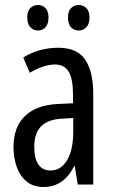

<svg xmlns="http://www.w3.org/2000/svg" viewBox="-20 -738 456 768"><path d="M213 -547Q289 -547 321 -499Q353 -451 353 -362V0H291L279 -74H277Q235 10 154 10Q113 10 86 -12.5Q59 -35 46.5 -71.5Q34 -108 34 -150Q34 -230 80 -274Q126 -318 211 -322L272 -325V-360Q272 -422 255 -451Q238 -480 200 -480Q156 -480 99 -447L73 -508Q136 -547 213 -547ZM225 -263Q117 -257 117 -152Q117 -103 134 -79.5Q151 -56 182 -56Q224 -56 248.5 -97.5Q273 -139 273 -212V-266ZM89 -668Q89 -694 101.5 -706Q114 -718 132 -718Q150 -718 162 -705.5Q174 -693 174 -668Q174 -642 162 -629Q150 -616 132 -616Q114 -616 101.5 -629Q89 -642 89 -668ZM252 -668Q252 -694 264.5 -706Q277 -718 295 -718Q313 -718 325.5 -705.5Q338 -693 338 -668Q338 -642 325.5 -629Q313 -616 295 -616Q276 -616 264 -629Q252 -642 252 -668Z"/></svg>

Font: Noto Sans Lao UI ExtCond
Style: Regular
Weight: 400
Width: 2
Designer: Monotype Design Team
Foundry: Monotype Imaging Inc.
Version: Version 2.000; ttfautohint (v1.8.4.7-5d5b)